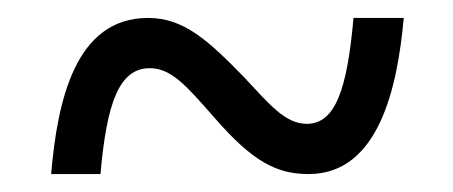

<svg xmlns="http://www.w3.org/2000/svg" viewBox="-20 -464 505 214"><path d="M37 -270H92C99 -350 113 -388 147 -388C171 -388 188 -368 218 -334C262 -283 289 -270 324 -270C402 -270 423 -366 430 -444H374C367 -365 354 -326 322 -326C298 -326 281 -347 252 -378C212 -419 185 -444 145 -444C64 -444 44 -352 37 -270Z"/></svg>

Font: Noto Serif Lao Cond
Style: Regular
Weight: 400
Width: 3
Designer: Monotype Design Team
Foundry: Monotype Imaging Inc.
Version: Version 2.004